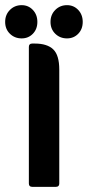

<svg xmlns="http://www.w3.org/2000/svg" viewBox="-61 -725 341 745"><path d="M-41 -640Q-41 -668 -22.5 -686.5Q-4 -705 23 -705Q49 -705 66.5 -686.5Q84 -668 84 -640Q84 -612 66.5 -594Q49 -576 23 -576Q-4 -576 -22.5 -594Q-41 -612 -41 -640ZM135 -640Q135 -668 153.5 -686.5Q172 -705 199 -705Q225 -705 242.5 -686.5Q260 -668 260 -640Q260 -612 242.5 -594Q225 -576 199 -576Q172 -576 153.5 -594Q135 -612 135 -640ZM51 -13V-543Q51 -556 64 -556H74Q122 -556 145.5 -533.5Q169 -511 169 -455V-13Q169 0 156 0H64Q51 0 51 -13Z"/></svg>

Font: Zain ExtraBold
Style: Regular
Weight: 800
Designer: Zain,Boutros
Foundry: Mobile Telecommunications Company (Zain), 2024
Version: Version 1.50; ttfautohint (v1.8.4)